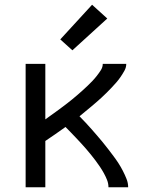

<svg xmlns="http://www.w3.org/2000/svg" viewBox="-20 -789 640 809"><path d="M88 0V-520H171V-286Q183 -295 194.5 -303Q206 -311 217.5 -319.5Q229 -328 240.5 -336.5Q252 -345 263 -353.5Q274 -362 285 -371Q296 -380 307 -389.5Q318 -399 328.5 -408.5Q339 -418 349.5 -428Q360 -438 369.5 -448Q379 -458 388 -469.5Q397 -481 405 -493.5Q413 -506 413 -520H512Q512 -505 504.5 -491.5Q497 -478 488.5 -465.5Q480 -453 470 -441.5Q460 -430 450 -419.5Q440 -409 429 -398Q418 -387 407 -377Q396 -367 384.5 -357Q373 -347 361.5 -337.5Q350 -328 338.5 -318.5Q327 -309 315 -299Q328 -286 340.5 -272.5Q353 -259 365 -245.5Q377 -232 389 -218Q401 -204 413 -189.5Q425 -175 436 -160.5Q447 -146 458 -131.5Q469 -117 479 -101.5Q489 -86 497.5 -69.5Q506 -53 513 -35.5Q520 -18 520 0H437Q437 -16 431 -31Q425 -46 417.5 -59.5Q410 -73 401 -86.5Q392 -100 382.5 -112.5Q373 -125 363 -137.5Q353 -150 342.5 -162Q332 -174 321.5 -185.5Q311 -197 300 -208.5Q289 -220 278 -231.5Q267 -243 256 -254Q235 -239 213.5 -224Q192 -209 171 -195V0ZM285 -577 234 -623 368 -769 432 -711Z"/></svg>

Font: Zed Mono Extended
Style: Regular
Weight: 400
Width: 7
Monospace: yes
Designer: Belleve Invis
Foundry: Belleve Invis
Version: Version 1.0.0; ttfautohint (v1.8.4)